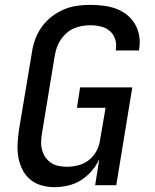

<svg xmlns="http://www.w3.org/2000/svg" viewBox="-20 -763 640 791"><path d="M205 8Q176 8 150 0.5Q124 -7 104 -24Q84 -41 72 -65Q60 -89 55.5 -116Q51 -143 52.5 -171Q54 -199 58 -227L112 -550Q116 -577 126 -603.5Q136 -630 153 -653.5Q170 -677 193.5 -695Q217 -713 243 -724Q269 -735 297 -739Q325 -743 352 -743Q379 -743 406.5 -739.5Q434 -736 458.5 -727Q483 -718 503 -702Q523 -686 536 -664Q549 -642 553.5 -615Q558 -588 553 -560V-555H457V-558Q461 -581 454.5 -601.5Q448 -622 432 -635.5Q416 -649 395 -654Q374 -659 351 -659Q335 -659 318 -656Q301 -653 284.5 -646Q268 -639 254.5 -627Q241 -615 231 -600.5Q221 -586 215 -569.5Q209 -553 206 -536L153 -214Q150 -196 149.5 -178.5Q149 -161 153.5 -144.5Q158 -128 167.5 -114.5Q177 -101 190.5 -92Q204 -83 221 -79.5Q238 -76 256 -76Q279 -76 302.5 -82Q326 -88 345.5 -103Q365 -118 377 -140Q389 -162 392 -185L415 -319H297L310 -403H525L459 0H372L389 -107Q377 -81 357.5 -58.5Q338 -36 313.5 -20.5Q289 -5 260.5 1.5Q232 8 205 8Z"/></svg>

Font: Iosevka Custom Medium Oblique
Style: Regular
Weight: 500
Italic angle: -9°
Designer: Belleve Invis
Foundry: Belleve Invis
Version: Version 27.0.1